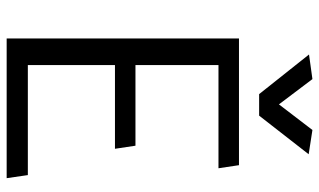

<svg xmlns="http://www.w3.org/2000/svg" viewBox="-206 -728 935 562"><g transform="rotate(90 261.0 -447.5)"><path d="M502 0 493 -62H171V-317H416L407 -377H171V-620H473L464 -680H93V0ZM286 -797 212 -895 140 -885 256 -739H319L432 -884L361 -895Z"/></g></svg>

Font: Catamaran
Style: Regular
Weight: 400
Designer: Pria Ravichandran
Version: Version 2.000